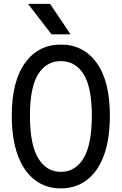

<svg xmlns="http://www.w3.org/2000/svg" viewBox="-20 -976 640 1010"><path d="M300 15Q221 15 163 -29.5Q105 -74 73.5 -159.2Q42 -244.5 42 -367.5Q42 -548.5 111.8 -645Q181.5 -741.5 300 -741.5Q419.5 -741.5 488.8 -645Q558 -548.5 558 -367.5Q558 -244.5 526.8 -159.2Q495.5 -74 437.5 -29.5Q379.5 15 300 15ZM300 -72Q376.5 -72 419.8 -144Q463 -216 463 -367.5Q463 -517 419.8 -585.8Q376.5 -654.5 300 -654.5Q224 -654.5 180.8 -585.8Q137.5 -517 137.5 -367.5Q137.5 -216 180.8 -144Q224 -72 300 -72ZM251 -795.5 127.5 -955.5H243.5L351 -795.5Z"/></svg>

Font: Spline Sans Mono
Style: Regular
Weight: 400
Monospace: yes
Designer: Eben Sorkin, Mirko Velimirovic
Foundry: Sorkin Type
Version: Version 1.004